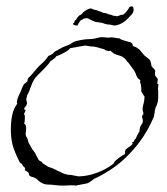

<svg xmlns="http://www.w3.org/2000/svg" viewBox="-20 -577 523 602"><path d="M179 5Q172 5 164 4.5Q156 4 148 3Q145 2 138 2Q132 2 126.5 1.5Q121 1 116 -1Q104 -6 95 -16Q92 -18 89 -19.5Q86 -21 83 -22Q77 -22 71 -28Q70 -30 71 -31Q71 -33 70 -34Q69 -36 66 -39Q65 -39 63.5 -40Q62 -41 60 -42Q56 -44 59 -47Q59 -51 57 -52Q51 -57 51 -58Q51 -58 50.5 -60Q50 -62 48 -64Q45 -64 42 -68Q39 -73 37 -78Q33 -86 32 -89L28 -98Q26 -104 23 -111.5Q20 -119 18 -129Q16 -139 15 -149.5Q14 -160 14 -171Q14 -182 15 -193.5Q16 -205 18 -215Q20 -226 24.5 -235.5Q29 -245 34 -252Q34 -254 33 -255V-258L35 -267Q36 -271 38 -275.5Q40 -280 42 -284Q44 -289 46 -293Q48 -297 49 -301L55 -313Q58 -316 60 -317Q63 -319 66 -322Q66 -330 71 -335Q74 -337 76.5 -340Q79 -343 81 -345Q88 -353 94 -360.5Q100 -368 107 -374Q114 -380 120.5 -387Q127 -394 132 -402Q134 -402 141 -406Q145 -408 146.5 -409.5Q148 -411 149 -412Q150 -415 157 -418Q164 -421 166 -423Q174 -428 182 -431Q187 -433 191 -434.5Q195 -436 199 -438Q202 -439 205 -442Q207 -443 208.5 -444Q210 -445 212 -446Q221 -449 231 -451Q241 -453 251 -454Q274 -454 293 -460Q299 -461 309 -460Q313 -459 319 -459Q325 -459 328 -460Q334 -460 336 -459Q340 -459 342 -458Q347 -458 348 -457H354Q358 -453 369 -450Q375 -448 383 -446Q391 -445 395 -440Q396 -439 396 -436Q396 -436 396 -435Q396 -434 397 -433L403 -430Q406 -430 408 -428Q417 -423 421 -417L432 -404Q434 -402 436.5 -400Q439 -398 442 -396Q448 -392 451 -387L454 -377Q454 -370 457 -367L461 -363Q461 -363 464 -360Q468 -355 466 -350Q466 -342 467 -339Q468 -338 469 -337Q470 -336 471 -335Q471 -332 475 -330Q474 -327 474 -323Q474 -318 473 -316Q474 -313 477 -312Q476 -310 476 -306Q476 -302 475 -301Q476 -295 476 -287.5Q476 -280 476 -272Q476 -254 468 -240Q467 -236 466 -232.5Q465 -229 465 -225Q464 -221 463.5 -217.5Q463 -214 462 -210Q434 -144 387 -96Q364 -71 337 -52Q310 -33 279 -18Q275 -17 272 -14Q269 -11 265 -9Q257 -2 248 -1L232 2L217 5Q214 4 209 4H200Q195 4 189.5 4.5Q184 5 179 5ZM225 -24Q253 -24 283 -35Q311 -45 335 -63L340 -71Q342 -73 344 -75Q346 -77 349 -79Q351 -81 357 -85Q360 -87 363 -89Q366 -91 368 -92H370Q373 -97 372 -100Q372 -104 374 -108Q379 -113 386 -117Q394 -122 396 -127Q394 -129 395 -129L394 -130Q396 -132 398 -133Q401 -133 401 -136Q400 -137 402 -139L406 -143Q407 -145 408 -148Q409 -151 411 -154Q416 -163 417 -165Q418 -168 418 -172Q418 -174 418.5 -176Q419 -178 420 -180Q421 -182 422 -184Q423 -186 424 -187Q427 -191 428 -195Q428 -204 426 -208Q425 -209 425 -211Q425 -213 430 -221Q427 -229 427 -237Q427 -240 429 -248Q433 -260 433 -275Q429 -279 428 -282Q427 -285 424 -288Q422 -294 423 -296Q423 -298 423 -301Q423 -304 422 -307Q422 -311 421.5 -312.5Q421 -314 421 -315Q418 -315 420 -326Q411 -330 407 -342Q403 -354 396 -362Q392 -367 388 -373Q384 -379 379 -384Q375 -390 369.5 -395Q364 -400 357 -402L347 -405Q345 -406 342 -407Q339 -408 337 -409L326 -418Q325 -418 323.5 -417.5Q322 -417 320 -417Q318 -417 312 -419Q305 -424 297 -425Q292 -427 286 -428.5Q280 -430 274 -431Q267 -431 261 -432Q255 -433 249 -434Q248 -434 246 -434Q244 -434 240 -433L223 -430Q218 -429 212 -428Q206 -427 200 -426Q196 -420 187 -415Q185 -414 181.5 -412Q178 -410 174 -408Q170 -406 165.5 -404Q161 -402 157 -401Q152 -394 149 -393Q147 -392 144.5 -389.5Q142 -387 138 -385L134 -379Q133 -377 130 -374Q121 -364 113 -356Q105 -348 98 -341Q85 -329 77 -306L72 -292L66 -280Q64 -278 64 -272Q61 -265 63 -263Q63 -260 65 -254Q63 -245 60 -243Q55 -239 56 -234Q60 -233 60 -230Q56 -222 55 -219Q58 -218 58 -210Q58 -197 56 -189Q62 -186 62 -176Q62 -169 61 -163Q60 -157 61 -152Q61 -150 63 -148Q65 -144 66 -143Q67 -139 68 -135.5Q69 -132 70 -129L78 -115Q78 -114 81 -109Q83 -107 84 -105.5Q85 -104 86 -103Q88 -99 90 -98Q90 -97 91 -95Q92 -93 93 -91Q98 -81 100 -78Q100 -74 112 -69Q110 -67 120 -61Q125 -58 127.5 -56.5Q130 -55 131 -54Q138 -52 143 -50Q148 -48 152 -46Q156 -44 161 -41.5Q166 -39 171 -37Q175 -34 180.5 -32.5Q186 -31 193 -29Q200 -29 205.5 -28Q211 -27 215 -26Q217 -26 219.5 -25.5Q222 -25 225 -24ZM220 -497Q215 -497 210 -500Q209 -500 209 -502Q209 -503 211.5 -505.5Q214 -508 214 -511Q215 -513 217.5 -514.5Q220 -516 221 -520Q223 -522 225.5 -525.5Q228 -529 232 -530Q237 -533 239 -536Q241 -539 243 -540Q249 -545 252 -546Q254 -548 259.5 -549.5Q265 -551 267 -550L274 -547Q278 -546 281 -545.5Q284 -545 285 -544Q290 -542 295 -540.5Q300 -539 303 -537Q315 -536 318 -533Q321 -532 326 -531Q331 -530 332 -529Q335 -527 342 -527Q343 -527 344 -526.5Q345 -526 346 -526Q350 -526 356 -529Q359 -531 362.5 -530.5Q366 -530 370 -534Q374 -538 376.5 -541Q379 -544 382 -548Q384 -551 385.5 -554Q387 -557 392 -557Q397 -557 398 -553.5Q399 -550 399 -547Q399 -539 394 -533Q389 -527 380 -518Q364 -502 346 -498Q345 -498 344 -497.5Q343 -497 341 -497Q336 -497 331 -498.5Q326 -500 324 -500Q315 -500 310 -502Q305 -504 301 -505Q295 -506 290 -507Q285 -508 281 -508Q275 -510 271.5 -511.5Q268 -513 264 -515Q259 -517 257.5 -518.5Q256 -520 250 -520Q242 -519 240 -517Q238 -515 236 -515Q232 -513 231 -511Q230 -509 228 -506Q227 -505 225.5 -502.5Q224 -500 224 -498Q223 -497 220 -497Z"/></svg>

Font: Estonia
Style: Regular
Weight: 400
Designer: Robert E. Leuschke
Foundry: Robert E. Leuschke
Version: Version 1.014; ttfautohint (v1.8.3)